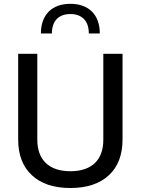

<svg xmlns="http://www.w3.org/2000/svg" viewBox="-20 -964 726 990"><path d="M247.6 -791.5C247.6 -856 282.2 -891.6 342.8 -891.6C403.3 -891.6 438 -856 438 -791.5H494.6C494.6 -887.7 438 -944.3 342.8 -944.3C247.6 -944.3 190.9 -887.7 190.9 -791.5ZM512.7 -242.7C512.7 -141.6 455.6 -81.1 342.8 -81.1C231 -81.1 172.4 -141.6 172.4 -242.7V-686.5H73.7V-244.6C73.7 -165.5 97.2 -104 144.5 -60.5C191.4 -16.6 257.3 5.4 342.8 5.4C428.2 5.4 494.1 -16.6 541.5 -60.5C588.4 -104 611.8 -165.5 611.8 -244.6V-686.5H512.7Z"/></svg>

Font: Estedad Medium
Style: Regular
Weight: 500
Designer: Amin Abedi
Version: Version 7.3